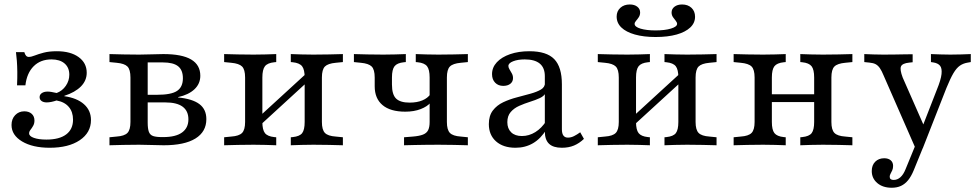

<svg xmlns="http://www.w3.org/2000/svg" viewBox="-20 -659 4437 871"><path d="M205.6 11.3Q128.2 11.3 80.2 -17.3Q32.3 -46 32.3 -91.9Q32.3 -119.4 48.8 -136.7Q65.3 -154 90.3 -154Q111.3 -154 123.8 -142.7Q136.3 -131.5 136.3 -112.1Q136.3 -98.4 130.2 -87.9Q124.2 -77.4 118.1 -69.8Q112.1 -62.1 112.1 -54Q112.1 -41.1 133.9 -33.5Q155.6 -25.8 190.3 -25.8Q249.2 -25.8 280.2 -49.2Q311.3 -72.6 311.3 -116.1Q311.3 -151.6 291.9 -174.2Q272.6 -196.8 236.3 -203.2Q225 -199.2 213.3 -196.8Q201.6 -194.4 191.9 -194.4Q177.4 -194.4 168.5 -200.8Q159.7 -207.3 159.7 -218.5Q159.7 -229.8 169.8 -236.7Q179.8 -243.5 196 -243.5Q204 -243.5 213.3 -241.9Q222.6 -240.3 237.1 -237.1Q262.9 -246.8 278.6 -269.8Q294.4 -292.7 294.4 -320.2Q294.4 -352.4 273 -371Q251.6 -389.5 213.7 -389.5Q163.7 -389.5 132.7 -358.5Q101.6 -327.4 95.2 -271.8H57.3Q58.9 -305.6 58.5 -333.1Q58.1 -360.5 56.5 -382.7Q54.8 -404.8 52.4 -422.6H90.3Q93.5 -411.3 98.4 -406Q103.2 -400.8 110.5 -400.8Q121.8 -400.8 137.9 -407.3Q154 -413.7 178.6 -420.2Q203.2 -426.6 237.9 -426.6Q300 -426.6 336.7 -400Q373.4 -373.4 373.4 -329Q373.4 -293.5 347.2 -266.9Q321 -240.3 271.8 -224.2V-222.6Q329 -214.5 360.9 -186.3Q392.7 -158.1 392.7 -114.5Q392.7 -57.3 341.9 -23Q291.1 11.3 205.6 11.3Z M610.5 -2.4Q570.2 -2.4 539.5 -1.6Q508.9 -0.8 476.6 0V-36.3L508.9 -39.5Q544.4 -41.9 558.1 -56Q571.8 -70.2 571.8 -105.6V-307.3Q571.8 -343.5 558.1 -357.3Q544.4 -371 508.9 -374.2L476.6 -377.4V-413.7Q508.9 -412.9 539.5 -412.1Q570.2 -411.3 610.5 -411.3H611.3Q641.1 -411.3 669 -412.5Q696.8 -413.7 721 -413.7Q805.6 -413.7 847.2 -389.1Q888.7 -364.5 888.7 -315.3Q888.7 -279 862.1 -254Q835.5 -229 787.9 -218.5V-216.9Q853.2 -210.5 884.7 -186.7Q916.1 -162.9 916.1 -118.5Q916.1 -61.3 866.5 -30.6Q816.9 0 722.6 0Q696.8 0 669.4 -1.2Q641.9 -2.4 611.3 -2.4ZM650 -103.2Q650 -75.8 655.2 -61.3Q660.5 -46.8 674.6 -41.9Q688.7 -37.1 715.3 -37.1H720.2Q777.4 -37.1 806 -58.1Q834.7 -79 834.7 -117.7Q834.7 -155.6 808.5 -175Q782.3 -194.4 729.8 -194.4H624.2V-229H692.7Q757.3 -229 783.5 -246.8Q809.7 -264.5 809.7 -304Q809.7 -341.1 787.9 -358.5Q766.1 -375.8 719.4 -375.8H642.7L650 -381.5Z M1401.6 -2.4Q1371 -2.4 1347.2 -1.6Q1323.4 -0.8 1299.2 0V-36.3L1308.1 -37.1Q1339.5 -40.3 1350.8 -55.2Q1362.1 -70.2 1362.1 -105.6V-206.5H1440.3V-105.6Q1440.3 -70.2 1454 -56Q1467.7 -41.9 1503.2 -39.5L1535.5 -36.3V0Q1503.2 -0.8 1472.6 -1.6Q1441.9 -2.4 1401.6 -2.4ZM1130.6 -2.4Q1090.3 -2.4 1059.7 -1.6Q1029 -0.8 996.8 0V-36.3L1029 -39.5Q1064.5 -41.9 1078.2 -56Q1091.9 -70.2 1091.9 -105.6V-307.3Q1091.9 -343.5 1078.2 -357.3Q1064.5 -371 1029 -374.2L996.8 -377.4V-413.7Q1029 -412.9 1059.7 -412.1Q1090.3 -411.3 1130.6 -411.3Q1161.3 -411.3 1185.1 -412.1Q1208.9 -412.9 1233.1 -413.7V-377.4L1224.2 -376.6Q1193.5 -373.4 1181.9 -358.5Q1170.2 -343.5 1170.2 -307.3V-105.6Q1170.2 -70.2 1181.9 -55.2Q1193.5 -40.3 1224.2 -37.1L1233.1 -36.3V0Q1208.9 -0.8 1185.1 -1.6Q1161.3 -2.4 1130.6 -2.4ZM1362.1 -206.5V-307.3Q1362.1 -343.5 1350.4 -358.5Q1338.7 -373.4 1308.1 -376.6L1299.2 -377.4V-413.7Q1323.4 -412.9 1347.2 -412.1Q1371 -411.3 1401.6 -411.3Q1441.9 -411.3 1472.6 -412.1Q1503.2 -412.9 1535.5 -413.7V-377.4L1503.2 -374.2Q1467.7 -371 1454 -357.3Q1440.3 -343.5 1440.3 -307.3V-206.5ZM1123.4 -57.3V-100L1403.2 -356.5L1404 -314.5Z M1818.5 -152.4Q1750.8 -152.4 1715.3 -182.3Q1679.8 -212.1 1679.8 -267.7V-307.3Q1679.8 -343.5 1666.1 -357.3Q1652.4 -371 1616.9 -374.2L1585.5 -377.4V-413.7Q1616.9 -412.9 1647.6 -412.1Q1678.2 -411.3 1719.4 -411.3Q1749.2 -411.3 1773 -412.1Q1796.8 -412.9 1821 -413.7V-377.4L1812.1 -376.6Q1781.5 -373.4 1769.8 -358.5Q1758.1 -343.5 1758.1 -307.3V-275.8Q1758.1 -229.8 1777 -211.7Q1796 -193.5 1837.9 -193.5Q1871.8 -193.5 1896 -203.6Q1920.2 -213.7 1933.1 -232.3V-193.5Q1918.5 -175.8 1888.3 -164.1Q1858.1 -152.4 1818.5 -152.4ZM1968.5 -2.4Q1937.1 -2.4 1910.9 -2Q1884.7 -1.6 1861.3 -1.2Q1837.9 -0.8 1812.9 0V-36.3L1853.2 -39.5Q1882.3 -41.9 1898.8 -48.4Q1915.3 -54.8 1922.2 -68.5Q1929 -82.3 1929 -105.6V-307.3Q1929 -343.5 1917.3 -358.5Q1905.6 -373.4 1875 -376.6L1866.1 -377.4V-413.7Q1890.3 -412.9 1914.1 -412.1Q1937.9 -411.3 1968.5 -411.3Q2008.9 -411.3 2039.5 -412.1Q2070.2 -412.9 2102.4 -413.7V-377.4L2070.2 -374.2Q2034.7 -371 2021 -357.3Q2007.3 -343.5 2007.3 -307.3V-105.6Q2007.3 -70.2 2021 -56Q2034.7 -41.9 2070.2 -39.5L2102.4 -36.3V0Q2070.2 -0.8 2039.5 -1.6Q2008.9 -2.4 1968.5 -2.4Z M2451.6 -206.5V-313.7Q2451.6 -351.6 2428.6 -370.6Q2405.6 -389.5 2360.5 -389.5Q2329 -389.5 2307.7 -381Q2286.3 -372.6 2286.3 -359.7Q2286.3 -352.4 2291.5 -344Q2296.8 -335.5 2302 -325.8Q2307.3 -316.1 2307.3 -304.8Q2307.3 -288.7 2295.2 -279Q2283.1 -269.4 2262.9 -269.4Q2240.3 -269.4 2226.2 -283.9Q2212.1 -298.4 2212.1 -322.6Q2212.1 -353.2 2233.9 -376.6Q2255.6 -400 2294 -413.3Q2332.3 -426.6 2381.5 -426.6Q2459.7 -426.6 2494.4 -390.7Q2529 -354.8 2529 -276.6V-206.5ZM2318.5 11.3Q2262.9 11.3 2230.2 -17.7Q2197.6 -46.8 2197.6 -96Q2197.6 -133.9 2215.7 -157.7Q2233.9 -181.5 2262.9 -195.2Q2291.9 -208.9 2324.6 -217.3Q2357.3 -225.8 2386.3 -233.9Q2415.3 -241.9 2433.9 -252.8Q2452.4 -263.7 2452.4 -283.9L2455.6 -238.7Q2449.2 -223.4 2429 -214.1Q2408.9 -204.8 2384.3 -197.2Q2359.7 -189.5 2335.9 -179Q2312.1 -168.5 2296.8 -150.8Q2281.5 -133.1 2281.5 -104.8Q2281.5 -75.8 2298.8 -58.9Q2316.1 -41.9 2347.6 -41.9Q2379.8 -41.9 2408.5 -59.7Q2437.1 -77.4 2458.9 -111.3V-71.8Q2433.1 -29.8 2398 -9.3Q2362.9 11.3 2318.5 11.3ZM2529 -72.6Q2529 -53.2 2535.9 -44Q2542.7 -34.7 2556.5 -34.7Q2570.2 -34.7 2583.9 -41.5Q2597.6 -48.4 2612.1 -58.9L2629 -29Q2608.1 -8.9 2583.9 1.2Q2559.7 11.3 2529 11.3Q2489.5 11.3 2470.6 -6.9Q2451.6 -25 2451.6 -62.9V-206.5H2529Z M3096.8 -2.4Q3066.1 -2.4 3042.3 -1.6Q3018.5 -0.8 2994.4 0V-36.3L3003.2 -37.1Q3034.7 -40.3 3046 -55.2Q3057.3 -70.2 3057.3 -105.6V-206.5H3135.5V-105.6Q3135.5 -70.2 3149.2 -56Q3162.9 -41.9 3198.4 -39.5L3230.6 -36.3V0Q3198.4 -0.8 3167.7 -1.6Q3137.1 -2.4 3096.8 -2.4ZM2825.8 -2.4Q2785.5 -2.4 2754.8 -1.6Q2724.2 -0.8 2691.9 0V-36.3L2724.2 -39.5Q2759.7 -41.9 2773.4 -56Q2787.1 -70.2 2787.1 -105.6V-307.3Q2787.1 -343.5 2773.4 -357.3Q2759.7 -371 2724.2 -374.2L2691.9 -377.4V-413.7Q2724.2 -412.9 2754.8 -412.1Q2785.5 -411.3 2825.8 -411.3Q2856.5 -411.3 2880.2 -412.1Q2904 -412.9 2928.2 -413.7V-377.4L2919.4 -376.6Q2888.7 -373.4 2877 -358.5Q2865.3 -343.5 2865.3 -307.3V-105.6Q2865.3 -70.2 2877 -55.2Q2888.7 -40.3 2919.4 -37.1L2928.2 -36.3V0Q2904 -0.8 2880.2 -1.6Q2856.5 -2.4 2825.8 -2.4ZM3057.3 -206.5V-307.3Q3057.3 -343.5 3045.6 -358.5Q3033.9 -373.4 3003.2 -376.6L2994.4 -377.4V-413.7Q3018.5 -412.9 3042.3 -412.1Q3066.1 -411.3 3096.8 -411.3Q3137.1 -411.3 3167.7 -412.1Q3198.4 -412.9 3230.6 -413.7V-377.4L3198.4 -374.2Q3162.9 -371 3149.2 -357.3Q3135.5 -343.5 3135.5 -307.3V-206.5ZM2818.5 -57.3V-100L3098.4 -356.5L3099.2 -314.5ZM2954 -491.1Q2900 -491.1 2860.1 -502.4Q2820.2 -513.7 2798.8 -534.3Q2777.4 -554.8 2777.4 -583.9Q2777.4 -608.1 2794 -623.4Q2810.5 -638.7 2837.1 -638.7Q2858.1 -638.7 2871 -628.6Q2883.9 -618.5 2883.9 -602.4Q2883.9 -590.3 2877.8 -581Q2871.8 -571.8 2865.3 -564.5Q2858.9 -557.3 2858.9 -550.8Q2858.9 -537.1 2885.9 -529Q2912.9 -521 2954 -521Q2996 -521 3023.8 -529.4Q3051.6 -537.9 3051.6 -550.8Q3051.6 -557.3 3045.6 -564.5Q3039.5 -571.8 3033.1 -581Q3026.6 -590.3 3026.6 -602.4Q3026.6 -618.5 3039.9 -628.6Q3053.2 -638.7 3074.2 -638.7Q3100.8 -638.7 3116.9 -623.4Q3133.1 -608.1 3133.1 -583.1Q3133.1 -554.8 3111.3 -534.3Q3089.5 -513.7 3049.6 -502.4Q3009.7 -491.1 2954 -491.1Z M3712.9 -2.4Q3682.3 -2.4 3658.5 -1.6Q3634.7 -0.8 3610.5 0V-36.3L3619.4 -37.1Q3650.8 -40.3 3662.1 -55.2Q3673.4 -70.2 3673.4 -105.6V-206.5H3751.6V-105.6Q3751.6 -70.2 3765.3 -56Q3779 -41.9 3814.5 -39.5L3846.8 -36.3V0Q3814.5 -0.8 3783.9 -1.6Q3753.2 -2.4 3712.9 -2.4ZM3441.9 -2.4Q3401.6 -2.4 3371 -1.6Q3340.3 -0.8 3308.1 0V-36.3L3340.3 -39.5Q3375.8 -41.9 3389.5 -56Q3403.2 -70.2 3403.2 -105.6V-307.3Q3403.2 -343.5 3389.5 -357.3Q3375.8 -371 3340.3 -374.2L3308.1 -377.4V-413.7Q3340.3 -412.9 3371 -412.1Q3401.6 -411.3 3441.9 -411.3Q3472.6 -411.3 3496.4 -412.1Q3520.2 -412.9 3544.4 -413.7V-377.4L3535.5 -376.6Q3504.8 -373.4 3493.1 -358.5Q3481.5 -343.5 3481.5 -307.3V-105.6Q3481.5 -70.2 3493.1 -55.2Q3504.8 -40.3 3535.5 -37.1L3544.4 -36.3V0Q3520.2 -0.8 3496.4 -1.6Q3472.6 -2.4 3441.9 -2.4ZM3673.4 -206.5V-307.3Q3673.4 -343.5 3661.7 -358.5Q3650 -373.4 3619.4 -376.6L3610.5 -377.4V-413.7Q3634.7 -412.9 3658.5 -412.1Q3682.3 -411.3 3712.9 -411.3Q3753.2 -411.3 3783.9 -412.1Q3814.5 -412.9 3846.8 -413.7V-377.4L3814.5 -374.2Q3779 -371 3765.3 -357.3Q3751.6 -343.5 3751.6 -307.3V-206.5ZM3452.4 -196V-231.5H3702.4V-196Z M4133.1 13.7 3988.7 -316.1Q3979.8 -337.9 3971.4 -350Q3962.9 -362.1 3952.4 -367.7Q3941.9 -373.4 3924.2 -375L3900.8 -377.4V-413.7Q3919.4 -412.9 3942.3 -412.1Q3965.3 -411.3 3986.3 -411.3H3987.9H3988.7Q4012.9 -411.3 4037.9 -411.7Q4062.9 -412.1 4084.7 -412.5Q4106.5 -412.9 4120.2 -412.9V-376.6L4104.8 -375Q4073.4 -371.8 4067.3 -357.7Q4061.3 -343.5 4075 -307.3L4175.8 -78.2L4161.3 -75.8L4229.8 -251.6Q4248.4 -296.8 4251.2 -323Q4254 -349.2 4244.4 -360.9Q4234.7 -372.6 4213.7 -375.8L4203.2 -377.4V-413.7Q4224.2 -412.9 4247.2 -412.1Q4270.2 -411.3 4291.1 -411.3Q4316.9 -411.3 4340.3 -412.1Q4363.7 -412.9 4383.9 -413.7V-377.4L4370.2 -375Q4350 -371.8 4334.7 -361.3Q4319.4 -350.8 4305.2 -327Q4291.1 -303.2 4273.4 -259.7L4166.1 13.7ZM4025 192.7Q3984.7 192.7 3959.7 171.4Q3934.7 150 3934.7 116.9Q3934.7 90.3 3950.4 74.6Q3966.1 58.9 3991.1 58.9Q4009.7 58.9 4020.6 68.1Q4031.5 77.4 4031.5 93.5Q4031.5 104.8 4027.8 113.3Q4024.2 121.8 4020.2 128.6Q4016.1 135.5 4016.1 142.7Q4016.1 157.3 4033.9 157.3Q4050.8 157.3 4064.5 145.2Q4078.2 133.1 4087.9 108.9L4139.5 -16.9L4171 0.8L4125 113.7Q4113.7 141.1 4099.6 158.5Q4085.5 175.8 4067.3 184.3Q4049.2 192.7 4025 192.7Z"/></svg>

Font: Playfair 9pt
Style: Regular
Weight: 400
Designer: Claus Eggers Sørensen
Foundry: Claus Eggers Sørensen
Version: Version 2.203